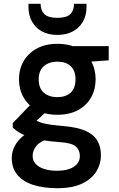

<svg xmlns="http://www.w3.org/2000/svg" viewBox="-20 -760 628 1012"><path d="M282 232Q209 232 155 214.5Q101 197 71.5 161.5Q42 126 42 73Q42 40 57.5 10Q73 -20 104.5 -45.5Q136 -71 184 -89L241 -32Q191 -15 171.5 9.5Q152 34 152 61Q152 87 168.5 104.5Q185 122 214 131Q243 140 280 140Q317 140 344 131Q371 122 386 104.5Q401 87 401 63Q401 31 379.5 12Q358 -7 293 -11Q238 -15 198 -22.5Q158 -30 129 -40Q100 -50 80 -62.5Q60 -75 47 -88V-111L152 -220L245 -191L122 -77L153 -136Q164 -129 174.5 -123Q185 -117 202 -112Q219 -107 247 -103Q275 -99 320 -95Q388 -89 430.5 -70.5Q473 -52 492.5 -19.5Q512 13 512 60Q512 104 488 143.5Q464 183 413 207.5Q362 232 282 232ZM282 -155Q218 -155 173 -180Q128 -205 104 -247Q80 -289 80 -342Q80 -395 104 -437Q128 -479 173.5 -504Q219 -529 282 -529Q347 -529 392 -504Q437 -479 460.5 -437Q484 -395 484 -342Q484 -289 460.5 -247Q437 -205 392 -180Q347 -155 282 -155ZM282 -248Q327 -248 352.5 -271.5Q378 -295 378 -342Q378 -388 352.5 -411.5Q327 -435 282 -435Q239 -435 211.5 -411.5Q184 -388 184 -342Q184 -295 211 -271.5Q238 -248 282 -248ZM369 -429 346 -517H553V-442ZM282 -576Q235 -576 201 -594.5Q167 -613 148.5 -646.5Q130 -680 130 -724V-740H194Q194 -705 214 -685.5Q234 -666 282 -666Q331 -666 350.5 -685.5Q370 -705 370 -740H436V-723Q436 -679 417 -646Q398 -613 364 -594.5Q330 -576 282 -576Z"/></svg>

Font: DM Sans 11pt SemiBold
Style: Regular
Weight: 600
Version: Version 4.004;gftools[0.9.30]